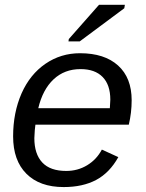

<svg xmlns="http://www.w3.org/2000/svg" viewBox="-20 -756 596 786"><path d="M125 -245.6Q122.1 -229 120.6 -190.4Q120.6 -125.5 153.1 -90.8Q185.5 -56.2 251 -56.2Q298.3 -56.2 336.9 -79.6Q375.5 -103 397 -143.6L464.4 -112.8Q428.7 -48.8 373.8 -19.5Q318.8 9.8 240.7 9.8Q142.6 9.8 88.1 -44.7Q33.7 -99.1 33.7 -197.8Q33.7 -294.9 68.4 -374Q103 -451.7 166 -494.9Q229 -538.1 307.6 -538.1Q407.7 -538.1 463.4 -487.8Q519 -437.5 519 -345.7Q519 -294.9 507.3 -245.6ZM136.7 -313H429.7L431.6 -348.1Q431.6 -408.7 400.1 -440.9Q368.7 -473.1 309.6 -473.1Q244.1 -473.1 199.5 -431.4Q154.8 -389.6 136.7 -313ZM488.8 -722.2 306.2 -586.4H260.3L261.7 -596.2L385.3 -736.3H491.2Z"/></svg>

Font: Arimo
Style: Italic
Weight: 400
Italic angle: -12°
Designer: Steve Matteson
Foundry: Monotype Imaging Inc.
Version: Version 1.33